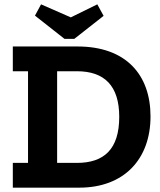

<svg xmlns="http://www.w3.org/2000/svg" viewBox="-20 -864 738 884"><path d="M457 -791 428 -844 306 -784 169 -844 141 -792 277 -685H322ZM673 -328C673 -520 560 -650 337 -650H39V-536H109V-114H39V0H345C550 0 673 -130 673 -328ZM529 -326C529 -177 459 -114 334 -114H243V-536H334C461 -536 529 -469 529 -326Z"/></svg>

Font: Zilla Slab Bold
Style: Regular
Weight: 700
Designer: Typotheque.com
Foundry: Typotheque type foundry
Version: Version 1.3; 2018